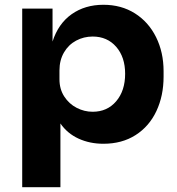

<svg xmlns="http://www.w3.org/2000/svg" viewBox="-20 -584 743 804"><path d="M73 -548H200V-410Q224 -485 280 -524.5Q336 -564 413 -564Q488 -564 545 -528Q602 -492 633.5 -428.5Q665 -365 665 -286V-263Q665 -183 635 -119Q605 -55 548 -18.5Q491 18 413 18Q356 18 309 -3.5Q262 -25 233 -67V200H73ZM504 -275Q504 -345 466.5 -388Q429 -431 368 -431Q331 -431 299 -414Q267 -397 248 -364.5Q229 -332 229 -289V-252Q229 -211 249 -180Q269 -149 301 -132.5Q333 -116 368 -116Q429 -116 466.5 -160Q504 -204 504 -275Z"/></svg>

Font: Sora-SIA
Style: Bold
Weight: 700
Designer: Jonathan Barnbrook, Julián Moncada
Foundry: Barnbrook Fonts
Version: Version 2.000